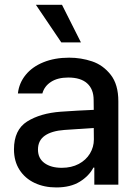

<svg xmlns="http://www.w3.org/2000/svg" viewBox="-20 -781 583 812"><path d="M237.3 -308.6Q270.5 -311 309.8 -313.2Q349.1 -315.4 376.5 -316.4L376 -358.4Q376 -403.8 348.6 -428.5Q321.3 -453.1 268.6 -453.1Q224.1 -453.1 195.8 -434.8Q167.5 -416.5 159.2 -385.7H55.7Q60.5 -429.7 88.4 -464.1Q116.2 -498.5 163.8 -517.8Q211.4 -537.1 272.5 -537.1Q322.8 -537.1 369.4 -521.5Q416 -505.9 448.2 -464.8Q480.5 -423.8 480.5 -352.5V0H378.9V-72.3H375Q356.9 -37.1 317.6 -12.7Q278.3 11.7 217.8 11.7Q167 11.7 126.5 -7.3Q85.9 -26.4 62.5 -62.7Q39.1 -99.1 39.1 -149.4Q39.1 -231.9 94.7 -267.1Q150.4 -302.2 237.3 -308.6ZM241.2 -71.3Q282.2 -71.3 313 -87.6Q343.8 -104 360.4 -131.6Q377 -159.2 377 -191.4L376.5 -239.7L252 -231.4Q198.7 -227.5 169.7 -207.3Q140.6 -187 140.6 -148.4Q140.6 -111.3 168.2 -91.3Q195.8 -71.3 241.2 -71.3ZM131.8 -760.7H242.2L322.3 -601.6H239.3Z"/></svg>

Font: Pretendard Std Medium
Style: Regular
Weight: 500
Designer: Base glyphs from Inter by Rasmus Andersson; Hangeul glyphs from Noto Sans CJK(Source Han Sans) by Jang Soo-young and Kan
Foundry: Kil Hyung-jin
Version: Version 1.309